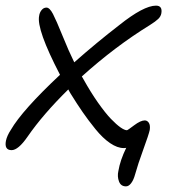

<svg xmlns="http://www.w3.org/2000/svg" viewBox="-41 -496 603 678"><path d="M0 34.2Q-26.4 34.2 -20 1Q-16.1 -17.1 -2.9 -37.1Q37.1 -106.4 170.9 -231.9Q87.4 -392.6 97.2 -439.9Q98.6 -451.2 105.7 -460.2Q112.8 -469.2 123 -469.2Q134.3 -469.2 146 -446.8Q157.7 -424.3 179.7 -369.9Q201.7 -315.4 221.2 -275.9Q300.8 -346.2 379.9 -407.2Q466.3 -476.1 509.8 -476.1Q533.2 -476.1 528.8 -449.2Q526.9 -438 517.8 -429.2Q508.8 -420.4 487.8 -407.2Q365.7 -332 248 -226.1Q251 -220.2 253.9 -215.8Q279.8 -169.4 305.4 -133.1Q331.1 -96.7 350.6 -76.4Q370.1 -56.2 384.5 -46.1Q398.9 -36.1 407.2 -36.1Q409.7 -36.1 432.6 -53.5Q455.6 -70.8 470.2 -70.8Q479 -70.8 484.6 -62.3Q490.2 -53.7 487.8 -37.1Q484.4 -21 465.1 31.7Q445.8 84.5 436 120.1Q430.7 139.6 422.1 150.9Q413.6 162.1 403.8 162.1Q385.7 162.1 379.2 144.8Q372.6 127.4 377 107.9Q383.3 69.8 404.8 25.9Q401.9 26.9 396 26.9Q373.5 26.9 347.9 9.5Q322.3 -7.8 296.1 -40Q270 -72.3 251 -99.9Q231.9 -127.4 208 -166Q206.5 -168 203.9 -173.1Q201.2 -178.2 200.2 -180.2Q110.8 -92.3 56.2 -13.2Q23.4 34.2 0 34.2Z"/></svg>

Font: Shantell Sans Bouncy
Style: Italic
Weight: 300
Italic angle: -11.31°
Designer: Stephen Nixon, Anya Danilova, Shantell Martin
Foundry: Arrow Type
Version: Version 1.006;[9816181b4]